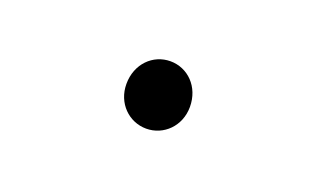

<svg xmlns="http://www.w3.org/2000/svg" viewBox="-33 -551 626 375"><g transform="rotate(20 280.5 -364.0)"><path d="M276 -294C312 -294 342 -323 342 -363C342 -405 312 -434 276 -434C240 -434 210 -405 210 -363C210 -323 240 -294 276 -294Z"/></g></svg>

Font: Noto Sans KR Regular
Style: Regular
Weight: 400
Designer: Ryoko NISHIZUKA  (kana & ideographs); Paul D. Hunt (Latin, Greek & Cyrillic); Wenlong ZHANG  (bopomofo); Sandoll Communi
Foundry: Adobe Systems Incorporated
Version: Version 1.004;PS 1.004;hotconv 1.0.82;makeotf.lib2.5.63406